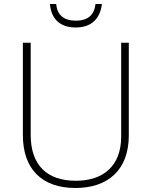

<svg xmlns="http://www.w3.org/2000/svg" viewBox="-20 -927 756 957"><path d="M488 -907H456C450 -854 420 -824 358 -824C297 -824 265 -853 260 -907H229C235 -832 280 -790 357 -790C434 -790 479 -832 488 -907ZM622 -252V-714H584V-246C584 -103 498 -26 358 -26C214 -26 133 -104 133 -255V-714H94V-254C94 -84 189 10 356 10C518 10 622 -80 622 -252Z"/></svg>

Font: Noto Sans Lao ExtraLight
Style: Regular
Weight: 200
Designer: Monotype Design Team
Foundry: Monotype Imaging Inc.
Version: Version 2.003